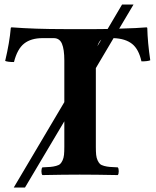

<svg xmlns="http://www.w3.org/2000/svg" viewBox="-20 -774 692 851"><path d="M404.8 -123Q404.8 -101.6 406.2 -87.6Q407.7 -73.7 412.6 -63.2Q417.5 -52.7 423.1 -47.4Q428.7 -42 441.4 -38.6Q454.1 -35.2 466.6 -34.2Q479 -33.2 502 -32.2Q506.3 -27.8 506.3 -15.1Q506.3 -2.4 502 2Q402.3 0 333 0Q265.6 0 168 2Q163.6 -2.4 163.6 -15.1Q163.6 -27.8 168 -32.2Q190.9 -33.2 203.4 -34.2Q215.8 -35.2 228.5 -38.6Q241.2 -42 246.8 -47.4Q252.4 -52.7 257.3 -63.2Q262.2 -73.7 263.7 -87.6Q265.1 -101.6 265.1 -123V-236.3L90.8 57.1H41L265.1 -321.3V-505.9Q265.1 -555.2 254.6 -580.1Q244.1 -605 217.8 -605H168.9Q117.7 -605 87.2 -581.1Q56.6 -557.1 42 -499Q15.1 -499 2.9 -503.9Q22.5 -586.4 27.8 -649.9Q27.8 -652.8 32.2 -652.8Q133.8 -645 265.1 -645H405.8Q439.5 -645 457 -645.5L521 -753.9H571.8L508.3 -647Q593.3 -649.4 629.9 -652.8Q630.9 -652.8 631.8 -651.6Q632.8 -650.4 632.8 -649.9Q634.3 -585.9 646 -506.8Q634.8 -502 606.9 -502Q595.2 -555.7 565.7 -579.3Q536.1 -603 483.4 -605L404.8 -472.2ZM428.7 -598.1Q418 -589.8 411.6 -568.8Z"/></svg>

Font: Linux Libertine G
Style: Bold
Weight: 700
Designer: Philipp H. Poll
Foundry: Philipp H. Poll
Version: Version 5.0.3